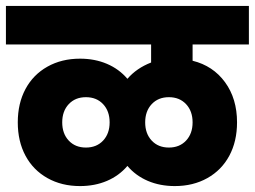

<svg xmlns="http://www.w3.org/2000/svg" viewBox="-30 -668 860 648"><path d="M400 -402Q431 -438 480 -457V-518H-10V-648H810V-518H620V-463Q689 -446 729.5 -390.5Q770 -335 770 -255Q770 -191 744 -142.5Q718 -94 670 -67Q622 -40 560 -40Q510 -40 469 -57.5Q428 -75 400 -108Q372 -75 331 -57.5Q290 -40 240 -40Q178 -40 130 -67Q82 -94 56 -142.5Q30 -191 30 -255Q30 -319 56 -367.5Q82 -416 130 -443Q178 -470 240 -470Q290 -470 331 -452.5Q372 -435 400 -402ZM340 -255Q340 -293 318 -316.5Q296 -340 260 -340Q224 -340 202 -316.5Q180 -293 180 -255Q180 -217 202 -193.5Q224 -170 260 -170Q296 -170 318 -193.5Q340 -217 340 -255ZM620 -255Q620 -293 598 -316.5Q576 -340 540 -340Q504 -340 482 -316.5Q460 -293 460 -255Q460 -217 482 -193.5Q504 -170 540 -170Q576 -170 598 -193.5Q620 -217 620 -255Z"/></svg>

Font: Madhuban Bold
Style: Regular
Weight: 700
Designer: jaikishan Patel
Foundry: MagicType
Version: Version 1.000